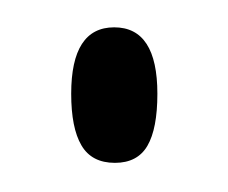

<svg xmlns="http://www.w3.org/2000/svg" viewBox="-20 -312 163 137"><path d="M92.3 -245.1Q92.3 -292.5 61.5 -292.5Q30.8 -292.5 30.8 -245.1Q30.8 -220.7 38.1 -208.3Q45.4 -195.8 62 -195.8Q78.1 -195.8 85.2 -208Q92.3 -220.2 92.3 -245.1Z"/></svg>

Font: Neuton ExtraLight
Style: Regular
Weight: 275
Designer: Brian M Zick
Foundry: Brian M Zick
Version: Version 1.560